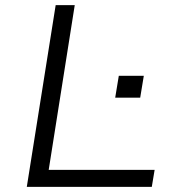

<svg xmlns="http://www.w3.org/2000/svg" viewBox="-20 -725 681 745"><path d="M84 0 196 -705H270L169 -66H580L569 0ZM427 -346 441 -431H538L524 -346Z"/></svg>

Font: Nunito Sans 7pt SemiExpanded Light
Style: Italic
Weight: 300
Width: 6
Italic angle: -9°
Designer: Vernon Adams
Foundry: Vernon Adams
Version: Version 3.101;gftools[0.9.27]